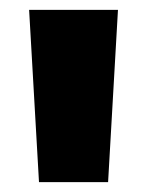

<svg xmlns="http://www.w3.org/2000/svg" viewBox="-20 -720 298 389"><path d="M59 -351 39 -700H219L199 -351Z"/></svg>

Font: Geologica Black
Style: Regular
Weight: 900
Designer: Sindre Bremnes, Frode Helland
Foundry: Monokrom Skriftforlag AS
Version: Version 1.010;gftools[0.9.28]